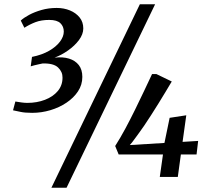

<svg xmlns="http://www.w3.org/2000/svg" viewBox="-20 -835 977 906"><path d="M132 -302.5Q97 -302.5 76.2 -307.2Q55.5 -312 41.5 -314.5L52.5 -356Q67.5 -353.5 82 -351.5Q96.5 -349.5 109 -349.5Q154 -349.5 192 -364Q230 -378.5 252.5 -405.2Q275 -432 275 -468.5Q275.5 -496 254 -516.5Q232.5 -537 181 -535.5Q174.5 -534 163.5 -531.8Q152.5 -529.5 142 -526.8Q131.5 -524 125 -522L131 -566.5Q178 -576 211.2 -595Q244.5 -614 262.8 -638.2Q281 -662.5 281 -686Q281 -710 265 -725.5Q249 -741 212.5 -741Q175 -741 147.5 -730.5Q120 -720 95 -704L78 -738Q92.5 -751.5 117.8 -765Q143 -778.5 176.2 -788Q209.5 -797.5 247.5 -797.5Q281.5 -797.5 310 -785.8Q338.5 -774 355.8 -752.5Q373 -731 373 -701Q373 -673.5 352.8 -646.2Q332.5 -619 301.2 -597Q270 -575 237.5 -563Q276 -567.5 305.5 -558.5Q335 -549.5 351.8 -528Q368.5 -506.5 368.5 -472Q368.5 -435 348.2 -404.2Q328 -373.5 293.8 -350.5Q259.5 -327.5 217.5 -315Q175.5 -302.5 132 -302.5ZM640 -815H712L294 51H222.5ZM734 0 749 -106H540L523.5 -146Q548 -184.5 571.5 -228.2Q595 -272 617.2 -317.2Q639.5 -362.5 659.8 -405.5Q680 -448.5 697.5 -485.5H718L790.5 -450.5Q777 -428 761 -401.2Q745 -374.5 727.8 -346.8Q710.5 -319 693.2 -292Q676 -265 660 -241.5Q644 -218 630.5 -200Q621 -188 612.2 -175.2Q603.5 -162.5 592.5 -150.5L756 -160.5L780.5 -279L859 -291L841.5 -165.5L915 -170L907.5 -106H833.5L819 0Z"/></svg>

Font: Merriweather 24pt Medium
Style: Italic
Weight: 500
Italic angle: -7.8°
Version: Version 2.101